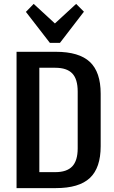

<svg xmlns="http://www.w3.org/2000/svg" viewBox="-20 -966 588 986"><path d="M65 -700H267Q386 -700 441.5 -648Q497 -596 497 -485V-215Q497 -104 441.5 -52Q386 0 267 0H65ZM157 -82H264Q323 -82 351 -111.5Q379 -141 379 -204V-496Q379 -560 351 -589Q323 -618 264 -618H157L182 -680V-20ZM411 -906 288 -746H236L113 -905L153 -946L293 -817H231L371 -946Z"/></svg>

Font: Pathway Extreme Condensed SemiBold
Style: Regular
Weight: 600
Width: 3
Version: Version 1.001;gftools[0.9.26]